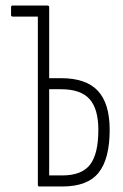

<svg xmlns="http://www.w3.org/2000/svg" viewBox="-20 -675 445 695"><path d="M122 0Q117 0 117 -6V-615H26Q20 -615 20 -621V-649Q20 -655 26 -655H152Q158 -655 158 -649V-392H201Q292 -392 334.5 -346Q377 -300 377 -205Q377 -100 337 -50Q297 0 206 0ZM158 -40H205Q276 -40 306 -79Q336 -118 336 -205Q336 -281 304 -316.5Q272 -352 201 -352H158Z"/></svg>

Font: Sofia Sans Extra Condensed Light
Style: Regular
Weight: 300
Designer: Botio Nikoltchev, Ani Petrova
Foundry: lettersoup
Version: Version 4.101